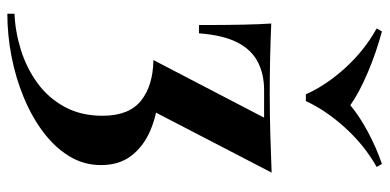

<svg xmlns="http://www.w3.org/2000/svg" viewBox="-282 -572 1035 510"><g transform="rotate(90 235.0 -316.5)"><path d="M139 -207Q207 -206 247 -174Q287 -142 287 -72Q287 -14 263 29.5Q239 73 199.5 101.5Q160 130 112 145Q64 160 16 162V181Q72 181 129 170Q186 159 238 137.5Q290 116 330.5 85.5Q371 55 394.5 16.5Q418 -22 418 -68Q418 -116 393.5 -148Q369 -180 328 -198Q287 -216 238 -220L271 -199L438 -521Q389 -519 336 -517.5Q283 -516 229 -516Q184 -516 135.5 -517Q87 -518 42 -520Q44 -490 45 -444.5Q46 -399 46 -328H68Q73 -393 92.5 -430.5Q112 -468 144.5 -484.5Q177 -501 218 -501H292ZM415 -814 423 -800Q366 -768 319.5 -717Q273 -666 248 -612H230Q206 -666 159.5 -717Q113 -768 55 -800L63 -814Q119 -799 173 -776Q227 -753 259 -730Q286 -753 328.5 -776Q371 -799 415 -814Z"/></g></svg>

Font: Playfair Display SemiBold
Style: Regular
Weight: 600
Designer: Claus Eggers Sørensen
Foundry: Claus Eggers Sørensen
Version: Version 1.203